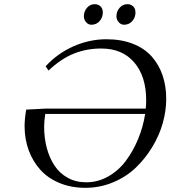

<svg xmlns="http://www.w3.org/2000/svg" viewBox="-20 -902 825 930"><path d="M99.1 -291Q99.1 -325.2 106.9 -371.1L202.1 -376H686Q688 -393.1 688 -417Q688 -531.7 630.4 -599.4Q572.8 -667 470.2 -667Q398.9 -667 337.2 -642.1Q275.4 -617.2 214.8 -560.1L201.2 -581.1Q259.3 -644 336.7 -678Q414.1 -711.9 495.1 -711.9Q566.9 -711.9 622.8 -690.2Q678.7 -668.5 713.9 -629.4Q749 -590.3 767.1 -538.1Q785.2 -485.8 785.2 -422.9Q785.2 -365.7 768.3 -305.7Q751.5 -245.6 717.5 -189.7Q683.6 -133.8 637.5 -89.6Q591.3 -45.4 527.6 -18.8Q463.9 7.8 393.1 7.8Q324.7 7.8 268.6 -15.4Q212.4 -38.6 175.8 -79.1Q139.2 -119.6 119.1 -173.8Q99.1 -228 99.1 -291ZM193.8 -289.1Q193.8 -233.9 206.5 -185.8Q219.2 -137.7 243.9 -100.1Q268.6 -62.5 308.1 -40.8Q347.7 -19 397.9 -19Q454.1 -19 503.9 -47.1Q553.7 -75.2 589.1 -122.3Q624.5 -169.4 648.7 -227.8Q672.9 -286.1 683.1 -350.1H199.2Q193.8 -313.5 193.8 -289.1ZM386.2 -823.2Q386.2 -846.7 401.4 -864.3Q416.5 -881.8 439 -881.8Q455.1 -881.8 466.6 -871.3Q478 -860.8 478 -841.8Q478 -817.4 462.4 -799.8Q446.8 -782.2 422.9 -782.2Q407.2 -782.2 396.7 -794.9Q386.2 -807.6 386.2 -823.2ZM543.9 -823.2Q543.9 -846.7 559.3 -864.3Q574.7 -881.8 597.2 -881.8Q613.3 -881.8 624.8 -871.3Q636.2 -860.8 636.2 -841.8Q636.2 -817.4 620.6 -799.8Q605 -782.2 581.1 -782.2Q565.4 -782.2 554.7 -794.9Q543.9 -807.6 543.9 -823.2Z"/></svg>

Font: Dehuti Alt
Style: Bold-Italic
Weight: 700
Version: Version 1.2